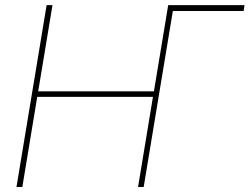

<svg xmlns="http://www.w3.org/2000/svg" viewBox="-20 -748 998 768"><path d="M958 -727.5 954.6 -704.1H649.9L653.3 -727.5ZM45.9 0 166.5 -727.5H189.9L132.8 -382.8H595.7L652.8 -727.5H675.3L554.7 0H532.2L591.8 -360.4H128.9L69.3 0Z"/></svg>

Font: Inter 28pt Thin
Style: Italic
Weight: 250
Italic angle: -9.3988°
Designer: Rasmus Andersson
Foundry: rsms
Version: Version 4.001;git-66647c0bb